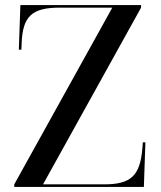

<svg xmlns="http://www.w3.org/2000/svg" viewBox="-20 -734 632 754"><path d="M36 0H545L551 -175H541L539 -150C530 -44 494 -10 389 -10H149L534 -704V-714H60L54 -539H64L65 -564C69 -670 105 -704 215 -704H421L36 -10Z"/></svg>

Font: Noto Serif Display
Style: Regular
Weight: 400
Designer: Monotype Design Team
Foundry: Monotype Imaging Inc.
Version: Version 2.009